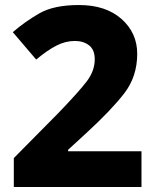

<svg xmlns="http://www.w3.org/2000/svg" viewBox="-20 -744 618 764"><path d="M543 0V-142H251V-148L325 -216Q422 -305 474 -372Q526 -439 526 -530Q526 -613 463.5 -668.5Q401 -724 294 -724Q194 -724 136 -690.5Q78 -657 31 -616L124 -507Q167 -543 203.5 -562Q240 -581 278 -581Q312 -581 334.5 -563.5Q357 -546 357 -508Q357 -462 325 -420Q293 -378 212 -294L35 -115V0Z"/></svg>

Font: Noto Sans Arabic Extra
Style: Regular
Weight: 800
Designer: Nadine Chahine - Monotype Design Team
Foundry: Monotype Imaging Inc.
Version: Version 1.902